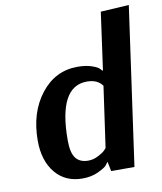

<svg xmlns="http://www.w3.org/2000/svg" viewBox="-85 -823 761 902"><g transform="rotate(-10 295.5 -371.5)"><path d="M485 0H374L365 -45H364Q360 -39 352 -29.5Q344 -20 311.5 -4.5Q279 11 236 11Q154 11 106.5 -47Q59 -105 59 -200Q59 -334 127.5 -422Q196 -510 303 -510Q342 -510 370 -500.5Q398 -491 406 -482L415 -472H418L456 -746L591 -754ZM277 -67Q301 -67 323.5 -78.5Q346 -90 355 -98.5Q364 -107 367 -112L408 -401Q385 -434 334 -434Q198 -434 198 -177Q198 -118 217.5 -92.5Q237 -67 277 -67Z"/></g></svg>

Font: Arsenal
Style: Bold Italic
Weight: 700
Italic angle: -9.10001°
Designer: Andrij Shevchenko
Foundry: Stairsfor
Version: Version 2.001;PS 002.001;hotconv 1.0.88;makeotf.lib2.5.64775